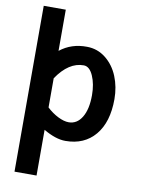

<svg xmlns="http://www.w3.org/2000/svg" viewBox="-105 -826 837 1139"><g transform="rotate(10 313.5 -256.5)"><path d="M196.8 243.2H64V-755.9H196.8V-507.8Q265.6 -562.5 359.9 -561Q423.3 -560.5 472.7 -521.2Q522 -481.9 547.6 -419.2Q573.2 -356.4 573.2 -283.2Q573.2 -144.5 508.1 -66.7Q442.9 11.2 329.1 11.2Q270.5 11.2 196.8 -32.2ZM359.9 -449.2Q269.5 -450.2 196.8 -342.8V-167Q228.5 -137.2 264.6 -119.1Q300.8 -101.1 329.1 -101.1Q378.9 -101.1 408.4 -149.4Q438 -197.8 438 -283.2Q438 -350.1 416.3 -399.4Q394.5 -448.7 359.9 -449.2Z"/></g></svg>

Font: Junction Bold
Style: Bold
Weight: 700
Designer: Caroline Hadilaksono
Foundry: Caroline Hadilaksono
Version: Version 001.001